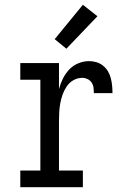

<svg xmlns="http://www.w3.org/2000/svg" viewBox="-20 -784 540 804"><path d="M65 0V-70H149V-450H65V-520H227V-411Q233 -434 243.5 -455Q254 -476 270 -493Q286 -510 308 -519Q330 -528 353 -528Q369 -528 384 -523.5Q399 -519 411.5 -509Q424 -499 432 -485.5Q440 -472 444 -456.5Q448 -441 449.5 -425.5Q451 -410 451 -394H373Q373 -406 371.5 -417.5Q370 -429 363.5 -438.5Q357 -448 346.5 -453Q336 -458 325 -458Q305 -458 288 -448.5Q271 -439 260 -423Q249 -407 242.5 -389Q236 -371 232.5 -352Q229 -333 228 -314Q227 -295 227 -276V-70H327V0ZM258 -580 209 -620 327 -764 388 -716Z"/></svg>

Font: Iosevka Curly Slab
Style: Regular
Weight: 400
Monospace: yes
Designer: Belleve Invis
Foundry: Belleve Invis
Version: Version 22.1.2; ttfautohint (v1.8.4)